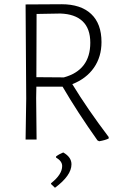

<svg xmlns="http://www.w3.org/2000/svg" viewBox="-20 -660 578 908"><path d="M271 -640Q362 -640 411 -594Q460 -548 460 -461Q460 -391 424 -339.5Q388 -288 322 -262Q394 -144 494 -12V-5Q478 3 449 8L441 4Q346 -130 276 -250H152L151 -197L153 0H101L104 -194L101 -639ZM265 -596 153 -594 152 -295 282 -294Q407 -328 407 -458Q407 -525 370.5 -559.5Q334 -594 265 -596ZM279 61Q318 83 318 117Q318 170 240 228L221 210L222 206Q274 165 274 125Q274 102 245 85V80Q259 69 279 61Z"/></svg>

Font: Alegreya Sans Light
Style: Regular
Weight: 300
Designer: Juan Pablo del Peral
Foundry: Huerta Tipografica
Version: Version 2.007